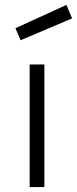

<svg xmlns="http://www.w3.org/2000/svg" viewBox="-20 -763 314 783"><path d="M43 -648 251 -743 274 -688 64 -599ZM101 0V-500H161V0Z"/></svg>

Font: TypoPRO Titillium Text
Style: 250 wt
Weight: 300
Designer: Accademia di Belle Arti di Urbino and others
Foundry: Accademia di Belle Arti di Urbino and others.
Version: Version 25.000